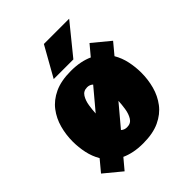

<svg xmlns="http://www.w3.org/2000/svg" viewBox="-210 -813 967 967"><g transform="rotate(-45 273.0 -329.5)"><path d="M107 41 15 -35 65 -95Q45 -129 36.5 -169Q28 -209 28 -250Q28 -298 40.5 -344Q53 -390 81 -427Q109 -464 156 -486Q203 -508 273 -508Q309 -508 338.5 -502Q368 -496 392 -485L439 -541L531 -465L481 -405Q501 -371 509.5 -331Q518 -291 518 -250Q518 -202 505.5 -156Q493 -110 465 -73Q437 -36 390 -14Q343 8 273 8Q237 8 207.5 2Q178 -4 154 -15ZM273 -392Q246 -392 233 -371Q220 -350 215.5 -321Q211 -292 210 -268L304 -380Q291 -392 273 -392ZM273 -107Q300 -107 313 -128Q326 -149 330.5 -178.5Q335 -208 336 -232L241 -119Q254 -107 273 -107ZM453 -700 323 -540H183L273 -700Z"/></g></svg>

Font: Epunda Sans Black
Style: Regular
Weight: 900
Designer: Simon Atzbach
Foundry: typofactur
Version: Version 2.204; ttfautohint (v1.8.4.7-5d5b)